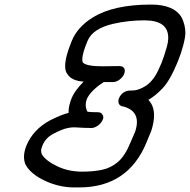

<svg xmlns="http://www.w3.org/2000/svg" viewBox="-20 -820 831 840"><path d="M641 -800Q742 -800 775 -743Q791 -710 791 -676Q791 -657 781.5 -621Q772 -585 758 -551Q724 -468 691.5 -434Q659 -400 629 -383Q654 -358 654 -315Q654 -286 642 -248L621 -197Q540 0 326 0H305Q239 0 177 -29Q115 -58 93 -98L92 -99Q85 -115 85 -134Q85 -157 96 -184Q125 -253 198 -293Q249 -319 280 -326V-332Q280 -357 294 -392Q306 -422 346 -463Q293 -466 274 -497Q265 -509 265 -531Q265 -571 294 -641Q319 -702 385 -743Q476 -800 641 -800ZM612 -731Q542 -731 476 -716Q385 -695 363 -641Q340 -586 340 -561Q340 -551 343 -546Q359 -530 427 -530L503 -531Q518 -531 524 -520Q526 -515 526 -510Q526 -504 523 -496Q517 -482 503 -471.5Q489 -461 474 -461H434Q377 -424 360 -387Q355 -374 355 -361Q355 -345 363 -331Q382 -329 408 -329Q422 -329 428 -319Q432 -314 432 -307Q432 -301 429 -295Q422 -280 407.5 -270Q393 -260 380 -260Q350 -260 305 -263Q290 -263 277 -260Q254 -256 212 -234Q179 -216 166 -184Q160 -171 160 -160Q160 -152 163 -145Q180 -117 229.5 -93Q279 -69 340 -69Q387 -69 426 -77Q465 -85 496 -111.5Q527 -138 551 -197L571 -243Q579 -267 579 -286Q579 -330 537 -348Q526 -353 520 -354Q506 -355 500 -366Q498 -372 498 -377Q498 -383 500 -389Q515 -424 552 -424H559Q586 -424 619 -445Q655 -470 677 -523L686 -543Q698 -573 709 -612Q716 -636 716 -655Q716 -731 612 -731Z"/></svg>

Font: Bubblez Graffiti
Style: Italic
Weight: 400
Italic angle: -22.5°
Designer: GGBotNet
Foundry: GGBotNet
Version: 1.00